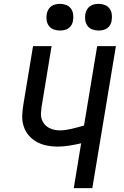

<svg xmlns="http://www.w3.org/2000/svg" viewBox="-20 -974 640 994"><path d="M362 0 400 -232Q369 -225 338 -220Q307 -215 276 -215Q248 -215 220 -221Q192 -227 169 -240Q146 -253 128.5 -273.5Q111 -294 102.5 -320.5Q94 -347 95 -375.5Q96 -404 101 -433L151 -735H247L195 -419Q193 -403 192 -387.5Q191 -372 195.5 -358Q200 -344 209 -332.5Q218 -321 231 -313.5Q244 -306 259 -302.5Q274 -299 290 -299Q306 -299 321.5 -301.5Q337 -304 352.5 -307.5Q368 -311 384 -315.5Q400 -320 415 -324L483 -735H580L458 0ZM490 -816Q474 -816 458.5 -821.5Q443 -827 433.5 -839.5Q424 -852 421.5 -868.5Q419 -885 422 -902Q424 -913 430 -924Q436 -935 446 -942Q456 -949 467.5 -951.5Q479 -954 490 -954Q507 -954 522 -948.5Q537 -943 546.5 -930.5Q556 -918 558.5 -901.5Q561 -885 558 -868Q557 -857 551 -846Q545 -835 535 -828Q525 -821 513.5 -818.5Q502 -816 490 -816ZM290 -816Q274 -816 258.5 -821.5Q243 -827 233.5 -839.5Q224 -852 221.5 -868.5Q219 -885 222 -902Q224 -913 230 -924Q236 -935 246 -942Q256 -949 267.5 -951.5Q279 -954 290 -954Q307 -954 322 -948.5Q337 -943 346.5 -930.5Q356 -918 358.5 -901.5Q361 -885 358 -868Q357 -857 351 -846Q345 -835 335 -828Q325 -821 313.5 -818.5Q302 -816 290 -816Z"/></svg>

Font: Iosevka Curly MdExObl
Style: Regular
Weight: 500
Width: 7
Italic angle: -9°
Monospace: yes
Designer: Belleve Invis
Foundry: Belleve Invis
Version: Version 11.1.0; ttfautohint (v1.8.3)